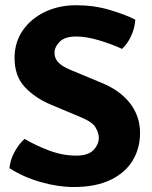

<svg xmlns="http://www.w3.org/2000/svg" viewBox="-20 -718 596 752"><path d="M17 -59.5Q20 -92 37.2 -123.5Q54.5 -155 76.5 -174Q119 -148.5 172.2 -128.5Q225.5 -108.5 279 -108.5Q325 -108.5 346 -130.2Q367 -152 367 -178.5Q367 -197 354.5 -218.5Q342 -240 300 -257.5L179.5 -308Q117.5 -334 77.2 -377Q37 -420 37 -491Q37 -552 69 -598.5Q101 -645 155.8 -671.2Q210.5 -697.5 278 -697.5Q348 -697.5 409.5 -679.2Q471 -661 510 -641Q508 -608.5 494 -577.8Q480 -547 458 -526.5Q419.5 -544.5 369 -559.8Q318.5 -575 278.5 -575Q234 -575 213.8 -554.5Q193.5 -534 193.5 -511Q193.5 -490 207.8 -474.2Q222 -458.5 255.5 -444.5L378 -393.5Q449.5 -364.5 489 -313.8Q528.5 -263 528.5 -197.5Q528.5 -137.5 499.8 -89.5Q471 -41.5 413 -13.5Q355 14.5 268.5 14.5Q207.5 14.5 139.8 -4.8Q72 -24 17 -59.5Z"/></svg>

Font: Signika Negative SC
Style: Bold
Weight: 700
Designer: Anna Giedryś
Foundry: Anna Giedryś
Version: Version 2.000; ttfautohint (v1.8.3) -l 8 -r 50 -G 200 -x 9 -